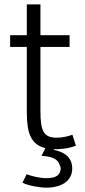

<svg xmlns="http://www.w3.org/2000/svg" viewBox="-20 -675 393 888"><path d="M314 104Q314 126 304.9 142.8Q295.9 159.7 279.8 170.7Q263.7 181.6 241.9 187.3Q220.2 192.9 194.8 192.9Q179.2 192.9 162.8 190.7Q146.5 188.5 131.3 185.3Q116.2 182.1 103.8 178Q91.3 173.8 84 169.9L103 130.9Q121.1 137.7 146 143.3Q170.9 148.9 195.8 148.9Q223.1 148.9 239 140.9Q254.9 132.8 258.8 116.2Q263.7 101.6 255.9 87.9Q250 67.4 228.8 57.4Q207.5 47.4 171.9 45.9L189.9 9.8Q166 4.4 149.7 -8.1Q133.3 -20.5 123 -40.5Q112.8 -60.5 108.4 -88.9Q104 -117.2 104 -154.8V-458H26.9V-512.2H104V-654.8H167V-512.2H301.8V-458H167V-162.1Q167 -126.5 170.4 -102.5Q173.8 -78.6 182.4 -64.5Q190.9 -50.3 205.6 -44.2Q220.2 -38.1 243.2 -38.1Q260.3 -38.1 280.5 -42.2Q300.8 -46.4 314.9 -51.8L331.1 -1Q315.4 4.9 296.4 9Q277.3 13.2 255.9 14.2Q249 15.1 242.4 15.1Q235.8 15.1 230 15.1Q229 16.1 229 16.6Q229 17.1 228 18.1Q272 26.9 293 48.6Q314 70.3 314 104Z"/></svg>

Font: Clear Sans Light
Style: Regular
Weight: 300
Foundry: Intel Corporation
Version: Version 1.00